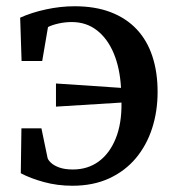

<svg xmlns="http://www.w3.org/2000/svg" viewBox="-20 -582 555 614"><path d="M211.5 12Q163.5 12 120.5 0.2Q77.5 -11.5 46.5 -28L48.5 -171.5H112.5L132 -77.5Q133.5 -70.5 143 -61.5Q152.5 -52.5 170 -46.2Q187.5 -40 213 -40Q260.5 -40 295.5 -65.5Q330.5 -91 350 -139Q369.5 -187 368.5 -254L159 -241V-315L367 -301Q363.5 -364 343.8 -411.2Q324 -458.5 290 -485Q256 -511.5 209.5 -511.5Q188 -511.5 167 -506.8Q146 -502 133.5 -495.5L115 -387H49L44.5 -525.5Q81 -542 127.2 -552Q173.5 -562 218.5 -562Q284.5 -562 334 -543Q383.5 -524 417 -488.5Q450.5 -453 467.2 -402.2Q484 -351.5 484 -288Q484 -226 466.5 -171.8Q449 -117.5 414.5 -76.2Q380 -35 329 -11.5Q278 12 211.5 12Z"/></svg>

Font: Merriweather 36pt Medium
Style: Regular
Weight: 500
Version: Version 2.100